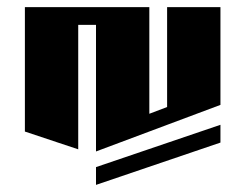

<svg xmlns="http://www.w3.org/2000/svg" viewBox="-20 -520 640 540"><path d="M400 -500ZM50 -500H400V-200L450 -219V-500H600V-225L250 -94V-450H200V-100L50 -150ZM600 -169V-119L250 0V-50Z"/></svg>

Font: SOV_Meka
Style: Book
Weight: 400
Version: Version 1.00